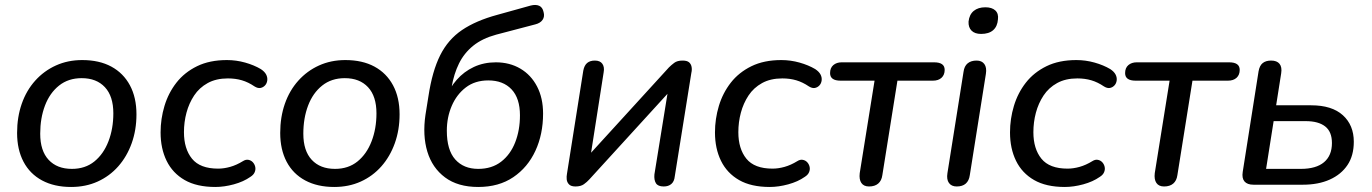

<svg xmlns="http://www.w3.org/2000/svg" viewBox="-20 -735 5458 764"><path d="M263 9Q196 9 147.5 -17Q99 -43 73.5 -91.5Q48 -140 48 -206Q48 -269 66.5 -322Q85 -375 120 -414Q155 -453 202.5 -474.5Q250 -496 307 -496Q375 -496 423 -470Q471 -444 497 -395.5Q523 -347 523 -280Q523 -218 504 -165Q485 -112 450.5 -73Q416 -34 368.5 -12.5Q321 9 263 9ZM266 -63Q319 -63 355.5 -92.5Q392 -122 411.5 -172.5Q431 -223 431 -284Q431 -352 397.5 -388Q364 -424 305 -424Q252 -424 215 -394.5Q178 -365 159 -315Q140 -265 140 -203Q140 -135 173.5 -99Q207 -63 266 -63Z M837 9Q763 9 715 -18.5Q667 -46 643 -95Q619 -144 619 -208Q619 -262 634.5 -313.5Q650 -365 682 -406Q714 -447 764 -471.5Q814 -496 883 -496Q920 -496 955.5 -486Q991 -476 1018 -460Q1033 -450 1039 -438.5Q1045 -427 1043.5 -415Q1042 -403 1034.5 -395Q1027 -387 1016.5 -385Q1006 -383 993 -391Q968 -408 942.5 -415.5Q917 -423 887 -423Q840 -423 806.5 -404.5Q773 -386 752.5 -355Q732 -324 722 -286.5Q712 -249 712 -209Q712 -143 744 -103.5Q776 -64 848 -64Q871 -64 896 -71Q921 -78 947 -94Q958 -101 968.5 -99Q979 -97 986 -89.5Q993 -82 995.5 -71.5Q998 -61 993.5 -50Q989 -39 976 -31Q949 -12 910.5 -1.5Q872 9 837 9Z M1310 9Q1243 9 1194.5 -17Q1146 -43 1120.5 -91.5Q1095 -140 1095 -206Q1095 -269 1113.5 -322Q1132 -375 1167 -414Q1202 -453 1249.5 -474.5Q1297 -496 1354 -496Q1422 -496 1470 -470Q1518 -444 1544 -395.5Q1570 -347 1570 -280Q1570 -218 1551 -165Q1532 -112 1497.5 -73Q1463 -34 1415.5 -12.5Q1368 9 1310 9ZM1313 -63Q1366 -63 1402.5 -92.5Q1439 -122 1458.5 -172.5Q1478 -223 1478 -284Q1478 -352 1444.5 -388Q1411 -424 1352 -424Q1299 -424 1262 -394.5Q1225 -365 1206 -315Q1187 -265 1187 -203Q1187 -135 1220.5 -99Q1254 -63 1313 -63Z M1883 9Q1802 9 1751 -29Q1700 -67 1680.5 -131.5Q1661 -196 1673 -278L1685 -353Q1700 -452 1731.5 -515Q1763 -578 1818.5 -615.5Q1874 -653 1959 -676L2092 -713Q2112 -718 2125.5 -712Q2139 -706 2143 -687Q2148 -669 2139 -656Q2130 -643 2110 -638L1954 -597Q1899 -582 1863 -553Q1827 -524 1806.5 -482.5Q1786 -441 1777 -388L1770 -345H1753Q1769 -385 1797.5 -417.5Q1826 -450 1865.5 -468.5Q1905 -487 1953 -487Q2008 -487 2050.5 -462Q2093 -437 2117 -391Q2141 -345 2141 -283Q2141 -201 2110.5 -135Q2080 -69 2022.5 -30Q1965 9 1883 9ZM1883 -63Q1937 -63 1974 -91.5Q2011 -120 2030 -168.5Q2049 -217 2049 -276Q2049 -344 2015.5 -379.5Q1982 -415 1923 -415Q1870 -415 1833.5 -387Q1797 -359 1777.5 -313.5Q1758 -268 1758 -215Q1758 -138 1791.5 -100.5Q1825 -63 1883 -63Z M2270 7Q2252 7 2244 -1.5Q2236 -10 2235 -21.5Q2234 -33 2236 -43L2301 -454Q2305 -475 2316.5 -484.5Q2328 -494 2347 -494Q2368 -494 2377 -481Q2386 -468 2382 -447L2326 -89H2297L2642 -467Q2651 -476 2663 -485Q2675 -494 2696 -494Q2714 -494 2722 -487Q2730 -480 2732 -468.5Q2734 -457 2731 -445L2665 -33Q2663 -13 2651.5 -3Q2640 7 2621 7Q2598 7 2590 -6Q2582 -19 2584 -41L2642 -399H2670L2325 -21Q2316 -11 2303.5 -2Q2291 7 2270 7Z M3043 9Q2969 9 2921 -18.5Q2873 -46 2849 -95Q2825 -144 2825 -208Q2825 -262 2840.5 -313.5Q2856 -365 2888 -406Q2920 -447 2970 -471.5Q3020 -496 3089 -496Q3126 -496 3161.5 -486Q3197 -476 3224 -460Q3239 -450 3245 -438.5Q3251 -427 3249.5 -415Q3248 -403 3240.5 -395Q3233 -387 3222.5 -385Q3212 -383 3199 -391Q3174 -408 3148.5 -415.5Q3123 -423 3093 -423Q3046 -423 3012.5 -404.5Q2979 -386 2958.5 -355Q2938 -324 2928 -286.5Q2918 -249 2918 -209Q2918 -143 2950 -103.5Q2982 -64 3054 -64Q3077 -64 3102 -71Q3127 -78 3153 -94Q3164 -101 3174.5 -99Q3185 -97 3192 -89.5Q3199 -82 3201.5 -71.5Q3204 -61 3199.5 -50Q3195 -39 3182 -31Q3155 -12 3116.5 -1.5Q3078 9 3043 9Z M3438 7Q3417 7 3407.5 -7Q3398 -21 3401 -46L3460 -414H3325Q3283 -414 3283 -444Q3283 -465 3296 -476Q3309 -487 3329 -487H3697Q3739 -487 3739 -457Q3739 -437 3726.5 -425.5Q3714 -414 3692 -414H3551L3491 -38Q3488 -16 3474.5 -4.5Q3461 7 3438 7Z M3787 7Q3766 7 3756 -7Q3746 -21 3750 -46L3814 -449Q3817 -472 3830.5 -483Q3844 -494 3866 -494Q3887 -494 3897 -480Q3907 -466 3903 -441L3839 -38Q3836 -16 3823 -4.5Q3810 7 3787 7ZM3884 -600Q3859 -600 3846 -613Q3833 -626 3834 -649Q3837 -677 3854.5 -691.5Q3872 -706 3901 -706Q3927 -706 3940.5 -693.5Q3954 -681 3951 -658Q3949 -630 3932 -615Q3915 -600 3884 -600Z M4217 9Q4143 9 4095 -18.5Q4047 -46 4023 -95Q3999 -144 3999 -208Q3999 -262 4014.5 -313.5Q4030 -365 4062 -406Q4094 -447 4144 -471.5Q4194 -496 4263 -496Q4300 -496 4335.5 -486Q4371 -476 4398 -460Q4413 -450 4419 -438.5Q4425 -427 4423.5 -415Q4422 -403 4414.5 -395Q4407 -387 4396.5 -385Q4386 -383 4373 -391Q4348 -408 4322.5 -415.5Q4297 -423 4267 -423Q4220 -423 4186.5 -404.5Q4153 -386 4132.5 -355Q4112 -324 4102 -286.5Q4092 -249 4092 -209Q4092 -143 4124 -103.5Q4156 -64 4228 -64Q4251 -64 4276 -71Q4301 -78 4327 -94Q4338 -101 4348.5 -99Q4359 -97 4366 -89.5Q4373 -82 4375.5 -71.5Q4378 -61 4373.5 -50Q4369 -39 4356 -31Q4329 -12 4290.5 -1.5Q4252 9 4217 9Z M4612 7Q4591 7 4581.5 -7Q4572 -21 4575 -46L4634 -414H4499Q4457 -414 4457 -444Q4457 -465 4470 -476Q4483 -487 4503 -487H4871Q4913 -487 4913 -457Q4913 -437 4900.5 -425.5Q4888 -414 4866 -414H4725L4665 -38Q4662 -16 4648.5 -4.5Q4635 7 4612 7Z M4968 0Q4943 0 4932 -13Q4921 -26 4925 -51L4988 -451Q4992 -474 5004.5 -484Q5017 -494 5038 -494Q5061 -494 5071.5 -481Q5082 -468 5078 -443L5058 -316H5197Q5280 -316 5323.5 -276.5Q5367 -237 5367 -171Q5367 -116 5342 -78.5Q5317 -41 5271.5 -20.5Q5226 0 5164 0ZM5018 -63H5156Q5217 -63 5248.5 -89.5Q5280 -116 5280 -166Q5280 -211 5253 -232Q5226 -253 5176 -253H5048Z"/></svg>

Font: Nunito Medium
Style: Italic
Weight: 500
Designer: Vernon Adams
Foundry: Vernon Adams
Version: Version 3.601